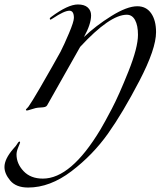

<svg xmlns="http://www.w3.org/2000/svg" viewBox="-103 -480 753 860"><path d="M515 -324Q515 -366 502 -390Q489 -414 465 -414Q389 -414 256 -270L108 -8Q105 -3 98.5 -1Q92 1 79 1.5Q66 2 57 4Q45 7 33 11Q21 15 17 15Q13 15 13 11Q13 10 14.5 8.5Q16 7 19 4Q22 1 25 -3Q38 -21 76 -86Q139 -195 168 -248Q184 -279 206 -331Q228 -383 228 -400Q228 -432 208 -432Q185 -432 134 -398Q125 -392 124 -392Q120 -392 120 -396Q120 -400 126 -404Q201 -460 246 -460Q275 -460 290 -446.5Q305 -433 305 -411Q305 -372 273 -314Q325 -364 395.5 -408Q466 -452 512 -452Q552 -452 574 -420.5Q596 -389 596 -336Q596 -261 521.5 -118Q447 25 381 118Q313 214 217 287Q121 360 23 360Q-31 360 -57 329Q-83 298 -83 268Q-83 232 -43 186Q-37 180 -32.5 174Q-28 168 -26 164.5Q-24 161 -22 158.5Q-20 156 -18.5 155Q-17 154 -16 154Q-13 154 -13 158Q-13 160 -21 179Q-29 198 -29 212Q-29 253 2.5 286.5Q34 320 89 320Q215 320 347 100Q366 68 398 7Q430 -54 472.5 -160.5Q515 -267 515 -324Z"/></svg>

Font: Miama Nueva
Style: Medium
Weight: 400
Italic angle: -28°
Version: Version 1.0